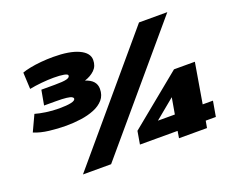

<svg xmlns="http://www.w3.org/2000/svg" viewBox="-116 -931 1399 1141"><g transform="rotate(-20 583.5 -360.5)"><path d="M35 -329 82 -430Q109 -422 149.5 -416Q190 -410 232 -410Q280 -410 307.5 -416Q335 -422 335 -435Q335 -441 326.5 -446Q318 -451 294.5 -454Q271 -457 225 -457H153L170 -551H255Q308 -551 329.5 -556.5Q351 -562 351 -575Q351 -584 327 -588.5Q303 -593 262 -593Q227 -593 185.5 -589Q144 -585 109 -578L104 -683Q122 -690 154 -696.5Q186 -703 224.5 -706.5Q263 -710 301 -710Q405 -710 462.5 -683.5Q520 -657 520 -612Q520 -573 495 -549Q470 -525 432 -513Q499 -492 499 -437Q499 -396 476 -369.5Q453 -343 415 -327.5Q377 -312 330.5 -305.5Q284 -299 237 -299Q184 -299 130 -305.5Q76 -312 35 -329ZM408 7H230L852 -728H1031ZM609 -44 623 -126 952 -395H1084L1041 -141H1106L1089 -44H1025L1017 0H840L847 -44ZM758 -141H865L883 -244Z"/></g></svg>

Font: Georama Extended Black
Style: Italic
Weight: 900
Width: 7
Italic angle: -9°
Designer: Jean-Baptiste Levee
Foundry: Production Type
Version: Version 1.000